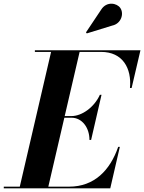

<svg xmlns="http://www.w3.org/2000/svg" viewBox="-68 -1023 782 1043"><path d="M541.5 -884C589.5 -894 607 -947 586 -979C567.5 -1007 511 -1017.5 481.5 -970.5L399 -847L403.5 -841.5ZM320.5 -383.5C377.5 -383.5 418 -330 418 -263H427L483.5 -508H474.5C444.5 -441 377.5 -392.5 320.5 -392.5H283.5L364.5 -741H481.5C598.5 -741 648 -652 638 -545H647L695 -750H121.5V-741H209.5L39.5 -9H-47.5V0H531L583 -225H574C530 -98 444.5 -9 307.5 -9H194.5L281.5 -383.5Z"/></svg>

Font: Bodoni* 24pt
Style: Bold Italic
Weight: 700
Italic angle: -13°
Version: Version 2.3